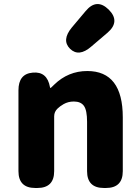

<svg xmlns="http://www.w3.org/2000/svg" viewBox="-20 -937 698 957"><path d="M156 0Q72 0 72 -84V-487Q72 -569 143 -575Q215 -582 229 -503Q230 -498 231.5 -498Q233 -498 250 -515Q320 -583 415 -583Q592 -583 592 -352V-84Q592 0 508 0H498Q414 0 414 -84V-330Q414 -387 398.5 -409Q383 -431 348 -431Q320 -431 297 -418Q278 -407 267 -396Q250 -380 250 -357V-84Q250 0 166 0ZM435 -705Q373 -651 329 -694Q286 -737 338 -800L407 -882Q462 -948 522 -889Q581 -830 516 -774Z"/></svg>

Font: Resource Han Rounded KR Heavy
Style: Regular
Weight: 900
Designer: Cyano Hao (round all glyphs); Ryoko NISHIZUKA 西塚涼子 (kana, bopomofo & ideographs); Paul D. Hunt (Latin, Greek & Cyrillic)
Foundry: Cyano Hao
Version: 0.990